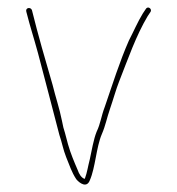

<svg xmlns="http://www.w3.org/2000/svg" viewBox="-20 -499 471 511"><path d="M50 -468C61 -425 69 -402 81 -358C101 -283 118 -216 138 -140C145 -120 148 -101 156 -81C166 -57 170 -42 183 -22C192 -11 211 2 219 -19C234 -53 236 -107 251 -142C261 -165 264 -184 273 -210C281 -233 289 -262 297 -282C321 -343 342 -404 373 -456L381 -468C385 -476 373 -484 368 -475L360 -463C346 -440 336 -416 323 -391C298 -334 280 -276 259 -215C249 -189 248 -171 237 -148C229 -128 224 -98 219 -75C214 -56 212 -40 206 -24L205 -23C196 -26 190 -37 187 -46C178 -67 168 -90 161 -115L153 -145C150 -154 147 -165 145 -177C138 -212 128 -240 120 -273C101 -338 81 -407 65 -472C62 -481 47 -479 50 -468Z"/></svg>

Font: Electronic
Style: UltTh
Weight: 100
Version: Version 1.011